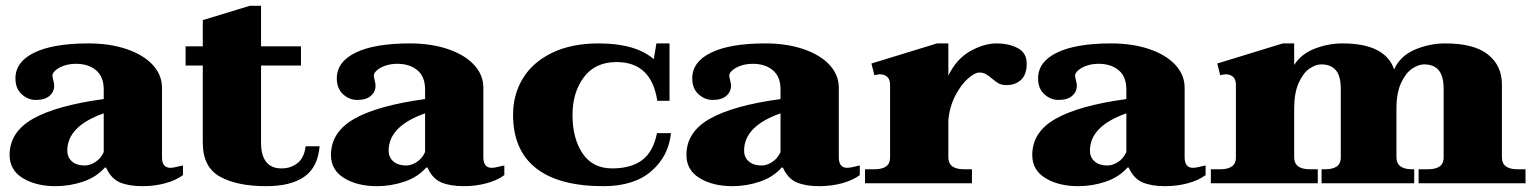

<svg xmlns="http://www.w3.org/2000/svg" viewBox="-20 -629 5266 659"><path d="M13 -97Q13 -176 93.5 -221.5Q174 -267 336 -289V-322Q336 -366 309.5 -388Q283 -410 241 -410Q218 -410 199.5 -403.5Q181 -397 170.5 -387.5Q160 -378 160 -370Q160 -365 163 -353.5Q166 -342 166 -335Q166 -314 150 -300Q134 -286 103 -286Q76 -286 54.5 -305.5Q33 -325 33 -360Q33 -417 98 -448.5Q163 -480 284 -480Q357 -480 414.5 -460.5Q472 -441 504 -406.5Q536 -372 536 -328V-89Q536 -53 565 -53Q574 -53 587.5 -56.5Q601 -60 608 -61V-28Q584 -10 547 0Q510 10 469 10Q422 10 391.5 -3Q361 -16 344 -54H340Q311 -21 265 -5.5Q219 10 171 10Q104 10 58.5 -17.5Q13 -45 13 -97ZM336 -107V-240Q211 -196 211 -112Q211 -89 227 -75Q243 -61 271 -61Q289 -61 307.5 -73Q326 -85 336 -107Z M1077 -127Q1071 -55 1024.5 -22.5Q978 10 894 10Q793 10 734.5 -23Q676 -56 676 -139V-404H617V-470H676V-560L837 -609H876V-470H1013V-404H876V-139Q876 -96 893.5 -73.5Q911 -51 946 -51Q978 -51 1001 -69Q1024 -87 1029 -127Z M1116 -97Q1116 -176 1196.5 -221.5Q1277 -267 1439 -289V-322Q1439 -366 1412.5 -388Q1386 -410 1344 -410Q1321 -410 1302.5 -403.5Q1284 -397 1273.5 -387.5Q1263 -378 1263 -370Q1263 -365 1266 -353.5Q1269 -342 1269 -335Q1269 -314 1253 -300Q1237 -286 1206 -286Q1179 -286 1157.5 -305.5Q1136 -325 1136 -360Q1136 -417 1201 -448.5Q1266 -480 1387 -480Q1460 -480 1517.5 -460.5Q1575 -441 1607 -406.5Q1639 -372 1639 -328V-89Q1639 -53 1668 -53Q1677 -53 1690.5 -56.5Q1704 -60 1711 -61V-28Q1687 -10 1650 0Q1613 10 1572 10Q1525 10 1494.5 -3Q1464 -16 1447 -54H1443Q1414 -21 1368 -5.5Q1322 10 1274 10Q1207 10 1161.5 -17.5Q1116 -45 1116 -97ZM1439 -107V-240Q1314 -196 1314 -112Q1314 -89 1330 -75Q1346 -61 1374 -61Q1392 -61 1410.5 -73Q1429 -85 1439 -107Z M1741 -235Q1741 -305 1775 -360.5Q1809 -416 1875.5 -448Q1942 -480 2035 -480Q2161 -480 2224 -426L2233 -480H2278V-283H2236Q2216 -416 2096 -416Q2023 -416 1984 -364Q1945 -312 1945 -234Q1945 -154 1979.5 -102.5Q2014 -51 2081 -51Q2146 -51 2184 -79.5Q2222 -108 2235 -172H2283Q2275 -93 2215.5 -41.5Q2156 10 2051 10Q1898 10 1819.5 -52Q1741 -114 1741 -235Z M2336 -97Q2336 -176 2416.5 -221.5Q2497 -267 2659 -289V-322Q2659 -366 2632.5 -388Q2606 -410 2564 -410Q2541 -410 2522.5 -403.5Q2504 -397 2493.5 -387.5Q2483 -378 2483 -370Q2483 -365 2486 -353.5Q2489 -342 2489 -335Q2489 -314 2473 -300Q2457 -286 2426 -286Q2399 -286 2377.5 -305.5Q2356 -325 2356 -360Q2356 -417 2421 -448.5Q2486 -480 2607 -480Q2680 -480 2737.5 -460.5Q2795 -441 2827 -406.5Q2859 -372 2859 -328V-89Q2859 -53 2888 -53Q2897 -53 2910.5 -56.5Q2924 -60 2931 -61V-28Q2907 -10 2870 0Q2833 10 2792 10Q2745 10 2714.5 -3Q2684 -16 2667 -54H2663Q2634 -21 2588 -5.5Q2542 10 2494 10Q2427 10 2381.5 -17.5Q2336 -45 2336 -97ZM2659 -107V-240Q2534 -196 2534 -112Q2534 -89 2550 -75Q2566 -61 2594 -61Q2612 -61 2630.5 -73Q2649 -85 2659 -107Z M3504 -410Q3504 -374 3485 -355.5Q3466 -337 3435 -337Q3418 -337 3408 -342.5Q3398 -348 3384 -360Q3372 -370 3363 -375Q3354 -380 3341 -380Q3326 -380 3302.5 -359.5Q3279 -339 3259.5 -302Q3240 -265 3235 -218V-89Q3235 -48 3289 -48H3316V0H2949V-48H2981Q3035 -48 3035 -88V-337Q3035 -357 3025 -365.5Q3015 -374 3000 -374Q2995 -374 2981 -371L2971 -411L3196 -480H3235V-370Q3264 -428 3311 -454Q3358 -480 3401 -480Q3442 -480 3473 -464Q3504 -448 3504 -410Z M3523 -97Q3523 -176 3603.5 -221.5Q3684 -267 3846 -289V-322Q3846 -366 3819.5 -388Q3793 -410 3751 -410Q3728 -410 3709.5 -403.5Q3691 -397 3680.5 -387.5Q3670 -378 3670 -370Q3670 -365 3673 -353.5Q3676 -342 3676 -335Q3676 -314 3660 -300Q3644 -286 3613 -286Q3586 -286 3564.5 -305.5Q3543 -325 3543 -360Q3543 -417 3608 -448.5Q3673 -480 3794 -480Q3867 -480 3924.5 -460.5Q3982 -441 4014 -406.5Q4046 -372 4046 -328V-89Q4046 -53 4075 -53Q4084 -53 4097.5 -56.5Q4111 -60 4118 -61V-28Q4094 -10 4057 0Q4020 10 3979 10Q3932 10 3901.5 -3Q3871 -16 3854 -54H3850Q3821 -21 3775 -5.5Q3729 10 3681 10Q3614 10 3568.5 -17.5Q3523 -45 3523 -97ZM3846 -107V-240Q3721 -196 3721 -112Q3721 -89 3737 -75Q3753 -61 3781 -61Q3799 -61 3817.5 -73Q3836 -85 3846 -107Z M5216 -48V0H4849V-48H4881Q4935 -48 4935 -88V-324Q4935 -368 4918 -388Q4901 -408 4868 -408Q4849 -408 4827 -393.5Q4805 -379 4789 -344.5Q4773 -310 4773 -256V-89Q4773 -48 4827 -48H4834V0H4516V-48H4528Q4582 -48 4582 -88V-324Q4582 -368 4565 -388Q4548 -408 4515 -408Q4496 -408 4474.5 -393.5Q4453 -379 4437.5 -344.5Q4422 -310 4422 -256V-89Q4422 -48 4476 -48H4503V0H4136V-48H4168Q4222 -48 4222 -88V-337Q4222 -357 4212 -365.5Q4202 -374 4187 -374Q4182 -374 4168 -371L4158 -411L4383 -480H4422V-406Q4446 -444 4492.5 -462Q4539 -480 4588 -480Q4734 -480 4765 -391Q4786 -437 4836 -458.5Q4886 -480 4941 -480Q5039 -480 5087 -442Q5135 -404 5135 -339V-89Q5135 -48 5189 -48Z"/></svg>

Font: Taviraj Black
Style: Regular
Weight: 900
Designer: Katatrad Team
Foundry: CadsonDemak
Version: Version 1.030